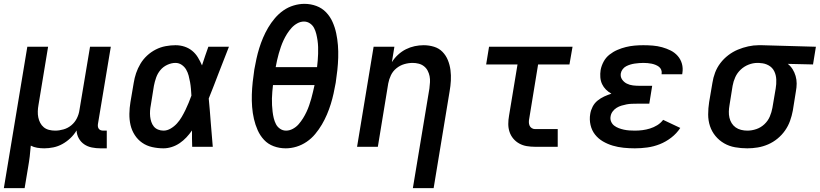

<svg xmlns="http://www.w3.org/2000/svg" viewBox="-29 -763 4261 998"><path d="M-9 215 113 -520H221L171 -217Q168 -201 167.5 -184.5Q167 -168 170 -153Q173 -138 180 -124.5Q187 -111 198.5 -101.5Q210 -92 225.5 -88Q241 -84 258 -84Q279 -84 301.5 -90.5Q324 -97 342 -112Q360 -127 370.5 -148Q381 -169 384 -191L439 -520H547L480 -118Q479 -111 480 -104.5Q481 -98 485 -93Q489 -88 495 -86Q501 -84 508 -84H526V8H493Q470 8 448 3.5Q426 -1 408.5 -13Q391 -25 380.5 -44Q370 -63 369 -85Q356 -63 337 -45Q318 -27 295.5 -14.5Q273 -2 248.5 3Q224 8 201 8Q182 8 164 5Q146 2 131 -6Q129 22 125.5 50.5Q122 79 117 107L99 215Z M821 8Q791 8 762 1.5Q733 -5 710 -21Q687 -37 671.5 -61Q656 -85 649.5 -113Q643 -141 643.5 -171.5Q644 -202 649 -232L666 -332Q670 -358 678.5 -383Q687 -408 701 -431.5Q715 -455 735.5 -474Q756 -493 780.5 -505.5Q805 -518 831.5 -523Q858 -528 883 -528Q908 -528 930.5 -520.5Q953 -513 970.5 -498.5Q988 -484 1000 -464Q1012 -444 1021 -423Q1029 -447 1037 -471.5Q1045 -496 1054 -520H1161Q1134 -453 1108.5 -385.5Q1083 -318 1056 -251Q1062 -189 1066.5 -126Q1071 -63 1077 0H970Q969 -21 969 -42.5Q969 -64 969 -85Q956 -66 940 -49Q924 -32 905 -19Q886 -6 864 1Q842 8 821 8ZM821 -84Q840 -84 858.5 -95Q877 -106 891 -121.5Q905 -137 915.5 -155Q926 -173 935 -191.5Q944 -210 951.5 -228.5Q959 -247 966 -266Q965 -283 963.5 -301Q962 -319 959 -336Q956 -353 951.5 -370Q947 -387 938.5 -401.5Q930 -416 915.5 -426Q901 -436 883 -436Q862 -436 840.5 -426Q819 -416 804.5 -398.5Q790 -381 782.5 -359.5Q775 -338 771 -317L755 -217Q752 -202 751 -187Q750 -172 751.5 -157.5Q753 -143 757.5 -129.5Q762 -116 770.5 -105.5Q779 -95 792.5 -89.5Q806 -84 821 -84Z M1456 8Q1423 8 1393.5 -3Q1364 -14 1343.5 -36Q1323 -58 1310.5 -86Q1298 -114 1291 -144.5Q1284 -175 1281.5 -207Q1279 -239 1280 -271.5Q1281 -304 1284.5 -336.5Q1288 -369 1293 -402Q1298 -430 1304 -457.5Q1310 -485 1318.5 -512.5Q1327 -540 1338.5 -567Q1350 -594 1365 -619.5Q1380 -645 1400 -668.5Q1420 -692 1444.5 -709Q1469 -726 1497.5 -734.5Q1526 -743 1553 -743Q1586 -743 1615.5 -732Q1645 -721 1666 -699Q1687 -677 1699.5 -649Q1712 -621 1718.5 -590.5Q1725 -560 1727.5 -528Q1730 -496 1729 -463.5Q1728 -431 1724.5 -398.5Q1721 -366 1716 -333Q1711 -305 1705 -277.5Q1699 -250 1690.5 -222.5Q1682 -195 1670.5 -168Q1659 -141 1644 -115.5Q1629 -90 1609.5 -66.5Q1590 -43 1565 -26Q1540 -9 1512 -0.5Q1484 8 1456 8ZM1619 -414Q1621 -431 1622.5 -448.5Q1624 -466 1624.5 -483.5Q1625 -501 1624.5 -518.5Q1624 -536 1621.5 -553Q1619 -570 1615 -586.5Q1611 -603 1603.5 -617.5Q1596 -632 1582 -641.5Q1568 -651 1551 -651Q1533 -651 1516 -641.5Q1499 -632 1486 -617.5Q1473 -603 1463 -587Q1453 -571 1445 -554Q1437 -537 1431 -519.5Q1425 -502 1420 -484.5Q1415 -467 1411 -449Q1407 -431 1404 -414ZM1458 -84Q1476 -84 1493.5 -93.5Q1511 -103 1523.5 -117.5Q1536 -132 1546 -148Q1556 -164 1564 -181Q1572 -198 1578 -215.5Q1584 -233 1589 -250.5Q1594 -268 1598 -286Q1602 -304 1606 -321H1390Q1388 -304 1386.5 -286.5Q1385 -269 1384.5 -251.5Q1384 -234 1385 -216.5Q1386 -199 1388 -182Q1390 -165 1394 -148.5Q1398 -132 1405.5 -117.5Q1413 -103 1427 -93.5Q1441 -84 1458 -84Z M2117 215 2203 -303Q2205 -319 2206 -335.5Q2207 -352 2204 -367Q2201 -382 2194 -395.5Q2187 -409 2175 -418.5Q2163 -428 2147.5 -432Q2132 -436 2116 -436Q2094 -436 2072 -429.5Q2050 -423 2031.5 -408Q2013 -393 2003 -372Q1993 -351 1989 -329L1935 0H1827L1913 -520H2021L2008 -440Q2021 -461 2040 -478.5Q2059 -496 2081 -507Q2103 -518 2126.5 -523Q2150 -528 2173 -528Q2201 -528 2227 -520Q2253 -512 2271 -493.5Q2289 -475 2299 -450.5Q2309 -426 2312.5 -399Q2316 -372 2314.5 -344Q2313 -316 2308 -288L2225 215Z M2752 0Q2730 0 2709 -3.5Q2688 -7 2670 -17Q2652 -27 2639 -42.5Q2626 -58 2619.5 -77.5Q2613 -97 2613 -118.5Q2613 -140 2617 -162L2661 -428H2498L2513 -520H2947L2931 -428H2768L2722 -147Q2720 -138 2720 -128.5Q2720 -119 2723.5 -110.5Q2727 -102 2735 -97Q2743 -92 2752 -92H2870V0Z M3271 8Q3241 8 3212 5Q3183 2 3156 -6Q3129 -14 3105 -28Q3081 -42 3064 -63.5Q3047 -85 3040.5 -113.5Q3034 -142 3039 -171Q3042 -190 3051.5 -208.5Q3061 -227 3077 -240Q3093 -253 3111.5 -261.5Q3130 -270 3149 -276Q3133 -285 3120.5 -297.5Q3108 -310 3100.5 -326Q3093 -342 3091.5 -361Q3090 -380 3093 -399Q3097 -421 3108.5 -442.5Q3120 -464 3139 -479Q3158 -494 3180 -503.5Q3202 -513 3224.5 -518.5Q3247 -524 3269.5 -526Q3292 -528 3315 -528Q3340 -528 3364.5 -526Q3389 -524 3412.5 -517.5Q3436 -511 3457 -500.5Q3478 -490 3493.5 -472.5Q3509 -455 3515.5 -432Q3522 -409 3518 -384Q3518 -382 3517.5 -380.5Q3517 -379 3517 -377H3410Q3410 -377 3410 -378Q3410 -379 3410 -379Q3412 -390 3408 -400Q3404 -410 3396 -416Q3388 -422 3378 -426Q3368 -430 3358 -432Q3348 -434 3337 -435Q3326 -436 3315 -436Q3304 -436 3292.5 -435Q3281 -434 3270 -432.5Q3259 -431 3247.5 -427.5Q3236 -424 3225.5 -418.5Q3215 -413 3207.5 -403Q3200 -393 3198 -382Q3195 -364 3204.5 -350Q3214 -336 3229 -328.5Q3244 -321 3261 -319Q3278 -317 3296 -317H3361L3346 -224H3281Q3268 -224 3254.5 -223.5Q3241 -223 3228 -220.5Q3215 -218 3201.5 -214Q3188 -210 3176 -202.5Q3164 -195 3155.5 -183.5Q3147 -172 3145 -159Q3142 -144 3147.5 -131Q3153 -118 3163.5 -110Q3174 -102 3187 -97Q3200 -92 3214 -89Q3228 -86 3242.5 -85Q3257 -84 3271 -84Q3291 -84 3310.5 -86.5Q3330 -89 3349.5 -95Q3369 -101 3387 -112Q3405 -123 3418 -140L3507 -98Q3488 -69 3460 -47.5Q3432 -26 3400.5 -13.5Q3369 -1 3336 3.5Q3303 8 3271 8Z M3855 8Q3823 8 3792 2.5Q3761 -3 3735 -18Q3709 -33 3690 -56Q3671 -79 3661.5 -107.5Q3652 -136 3652 -168Q3652 -200 3657 -232L3674 -332Q3678 -359 3688 -385.5Q3698 -412 3715.5 -435Q3733 -458 3756.5 -476Q3780 -494 3806.5 -505Q3833 -516 3860.5 -522Q3888 -528 3914 -528Q3919 -528 3923 -528Q3927 -528 3931 -528L4212 -520L4197 -428L4066 -431Q4081 -419 4091 -403Q4101 -387 4106.5 -368Q4112 -349 4112 -329Q4112 -309 4108 -288L4092 -188Q4087 -161 4077.5 -134.5Q4068 -108 4051.5 -84.5Q4035 -61 4012.5 -42.5Q3990 -24 3963.5 -12.5Q3937 -1 3909.5 3.5Q3882 8 3856 8ZM3856 -84Q3879 -84 3902.5 -92Q3926 -100 3944.5 -117.5Q3963 -135 3972.5 -157.5Q3982 -180 3986 -203L4003 -303Q4007 -326 4006 -349.5Q4005 -373 3995.5 -392.5Q3986 -412 3966.5 -423Q3947 -434 3924 -435L3916 -436Q3914 -436 3912 -436Q3910 -436 3908 -436Q3885 -436 3862 -427Q3839 -418 3821 -401Q3803 -384 3793 -362Q3783 -340 3779 -317L3763 -217Q3760 -200 3759.5 -183.5Q3759 -167 3762.5 -151.5Q3766 -136 3774 -123Q3782 -110 3794.5 -101Q3807 -92 3823 -88Q3839 -84 3856 -84Q3856 -84 3856 -84Q3856 -84 3856 -84Z"/></svg>

Font: Iosevka SS04 Semibold Extended
Style: Italic
Weight: 600
Width: 7
Italic angle: -9°
Monospace: yes
Designer: Belleve Invis
Foundry: Belleve Invis
Version: Version 19.0.0; ttfautohint (v1.8.4)